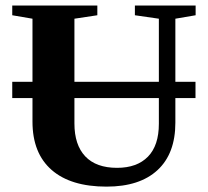

<svg xmlns="http://www.w3.org/2000/svg" viewBox="-20 -675 762 704"><path d="M623 -315.4V-225.1Q623 -111.8 557.6 -51.3Q492.2 9.3 370.6 9.3Q239.3 9.3 169.2 -52Q99.1 -113.3 99.1 -229V-315.4H24.9V-375H99.1V-606.4L24.9 -619.1V-654.8H336.9V-619.1L252.9 -606.4V-375H562.5V-606.4L474.6 -619.1V-654.8H697.3V-619.1L623 -606.4V-375H696.8V-315.4ZM409.2 -59.6Q482.4 -59.6 522.5 -100.6Q562.5 -141.6 562.5 -221.2V-315.4H252.9V-222.2Q252.9 -143.6 292.7 -101.6Q332.5 -59.6 409.2 -59.6Z"/></svg>

Font: Tinos
Style: Bold
Weight: 700
Designer: Steve Matteson
Foundry: Monotype Imaging Inc.
Version: Version 1.23